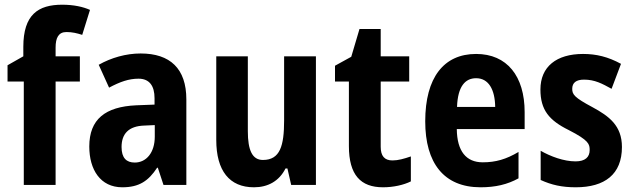

<svg xmlns="http://www.w3.org/2000/svg" viewBox="-20 -785 2688 815"><path d="M319 -439V-546H216V-583C216 -624 228 -649 262 -649C287 -649 307 -644 329 -637L362 -743C333 -756 293 -765 244 -765C142 -765 79 -723 79 -586V-546L12 -508V-439H81V0H216V-439Z M577 -558C515 -558 452 -540 399 -510L443 -413C490 -438 527 -451 568 -451C614 -451 636 -421 636 -368V-341L558 -338C427 -332 359 -279 359 -163C359 -65 406 10 499 10C571 10 610 -17 647 -73H650L674 0H771V-363C771 -494 702 -558 577 -558ZM593 -252 637 -254V-205C637 -137 601 -95 552 -95C517 -95 496 -114 496 -161C496 -216 525 -250 593 -252Z M1321 -546H1186V-274C1186 -166 1169 -106 1096 -106C1051 -106 1032 -147 1032 -228V-546H898V-191C898 -60 954 10 1058 10C1117 10 1165 -16 1192 -70H1200L1216 0H1321Z M1646 -104C1612 -104 1596 -123 1596 -162V-439H1717V-546H1596V-662H1506L1471 -544L1402 -506V-439H1461V-165C1461 -42 1511 10 1606 10C1650 10 1694 0 1724 -15V-121C1695 -111 1670 -104 1646 -104Z M2001 -556C1864 -556 1785 -456 1785 -270C1785 -93 1864 10 2020 10C2083 10 2134 -2 2181 -28V-140C2129 -109 2084 -96 2029 -96C1959 -96 1920 -143 1919 -237H2207V-309C2207 -462 2132 -556 2001 -556ZM2001 -453C2054 -453 2081 -405 2082 -331H1920C1923 -419 1955 -453 2001 -453Z M2620 -161C2620 -252 2565 -292 2495 -330C2418 -371 2409 -384 2409 -408C2409 -434 2426 -447 2459 -447C2505 -447 2536 -430 2576 -408L2616 -514C2561 -544 2511 -556 2455 -556C2342 -556 2274 -502 2274 -405C2274 -318 2311 -274 2394 -233C2480 -189 2483 -173 2483 -148C2483 -118 2464 -100 2423 -100C2373 -100 2317 -121 2275 -145V-21C2321 0 2365 10 2424 10C2547 10 2620 -45 2620 -161Z"/></svg>

Font: Noto Sans Telugu Condensed
Style: Bold
Weight: 700
Width: 3
Designer: Jelle Bosma - Monotype Design Team
Foundry: Monotype Imaging Inc.
Version: Version 2.005